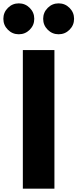

<svg xmlns="http://www.w3.org/2000/svg" viewBox="-76 -1123 461 1143"><path d="M-29 -1076Q-2 -1103 36 -1103Q74 -1103 101 -1076Q128 -1049 128 -1011Q128 -973 101 -946Q74 -919 36 -919Q-2 -919 -29 -946Q-56 -973 -56 -1011Q-56 -1049 -29 -1076ZM208 -1076Q235 -1103 273 -1103Q311 -1103 338 -1076Q365 -1049 365 -1011Q365 -973 338 -946Q311 -919 273 -919Q235 -919 208 -946Q181 -973 181 -1011Q181 -1049 208 -1076ZM248 -825V0H60V-825Z"/></svg>

Font: Hussar
Style: BoldWeb
Weight: 700
Foundry: Cannot Into Space Fonts
Version: Version 2.00